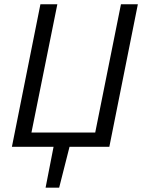

<svg xmlns="http://www.w3.org/2000/svg" viewBox="-20 -676 660 884"><path d="M189.9 188 226.6 0H34.8L166.1 -656.3H244L124.8 -65.7H418.4L536.9 -656.3H614.7L483.4 0H300.1L252.4 188Z"/></svg>

Font: Source Sans 3 VF
Style: Italic
Weight: 200
Italic angle: -11°
Designer: Paul D. Hunt
Foundry: Adobe Systems Incorporated
Version: Version 3.042;hotconv 1.0.118;makeotfexe 2.5.65603